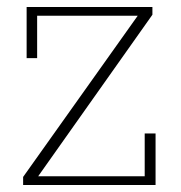

<svg xmlns="http://www.w3.org/2000/svg" viewBox="-20 -528 518 548"><path d="M46 -23 373 -483H86V-362H56V-508H415V-486L89 -25H393V-147H424V0H46Z"/></svg>

Font: IBM Plex Serif ExtraLight
Style: Regular
Weight: 200
Designer: Mike Abbink, Paul van der Laan, Pieter van Rosmalen
Foundry: Bold Monday
Version: Version 2.5